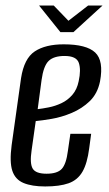

<svg xmlns="http://www.w3.org/2000/svg" viewBox="-20 -662 392 693"><path d="M143 11Q95 11 65 -1.5Q35 -14 24.5 -45.5Q14 -77 22 -138L56 -380Q67 -451 105.5 -476.5Q144 -502 210 -502Q292 -502 323.5 -472.5Q355 -443 341 -368Q332 -324 304 -297Q276 -270 239 -254.5Q202 -239 166.5 -233Q131 -227 109 -225L94 -119Q87 -72 98 -53.5Q109 -35 148 -35Q187 -35 203 -52.5Q219 -70 225 -117L234 -179H309L302 -127Q295 -72 277.5 -42Q260 -12 227.5 -0.5Q195 11 143 11ZM116 -268Q133 -270 156 -274.5Q179 -279 201.5 -289.5Q224 -300 241 -319.5Q258 -339 264 -369Q273 -410 264.5 -435Q256 -460 213 -460Q174 -460 155.5 -442Q137 -424 130 -373ZM198 -546 121 -642H174L227 -587L298 -642H350L245 -546Z"/></svg>

Font: Alumni Sans Thin Medium
Style: Italic
Weight: 500
Italic angle: -8°
Version: Version 1.016